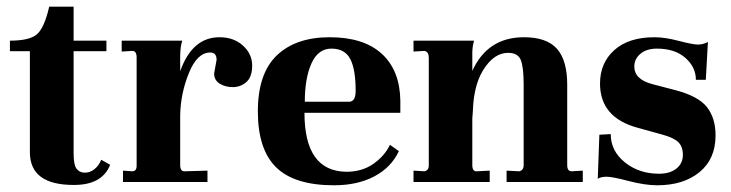

<svg xmlns="http://www.w3.org/2000/svg" viewBox="-20 -547 2196 577"><path d="M201.2 -526.9V-424.8H299.8V-393.1H201.2V-86.9Q201.2 -51.8 210 -40Q218.8 -28.3 234.4 -28.1Q250 -27.8 263.4 -38.3Q276.9 -48.8 284.2 -66.9L311 -51.8Q287.1 9.3 201.2 8.8Q70.3 8.8 69.8 -88.9V-393.1H9.8V-424.8Q67.9 -424.8 90.3 -443.4Q112.8 -461.9 127.9 -526.9Z M611.8 -389.2Q572.8 -389.2 547.9 -328.1Q522.9 -267.1 521.5 -201.2V-50.8Q521.5 -31.7 534.7 -32.2L603.5 -34.2V0H349.6V-34.2L377.9 -32.2Q391.1 -32.2 390.6 -50.8V-374Q390.6 -394 377.9 -394L345.7 -392.1V-424.8H527.8Q522 -408.7 521.5 -378.9V-333Q557.6 -435.1 639.6 -435.1Q682.6 -435.1 710.2 -409.9Q737.8 -384.8 737.8 -350.1Q737.8 -315.4 720.2 -300.3Q702.6 -285.2 679.7 -285.2Q656.7 -285.2 640.1 -295.7Q623.5 -306.2 623.5 -326.2L630.9 -367.2Q630.9 -389.2 611.8 -389.2Z M896 -241.2H1028.8Q1048.8 -241.2 1048.8 -273.9Q1048.8 -338.9 1032.5 -369.9Q1016.1 -400.9 976.1 -400.9Q936 -400.9 916 -356.4Q896 -312 896 -241.2ZM1183.1 -245.1V-208H895Q895 -32.2 1021 -30.8Q1067.9 -30.8 1101.8 -54.4Q1135.7 -78.1 1151.9 -111.8L1178.7 -92.8Q1155.8 -43.9 1105.2 -17.1Q1054.7 9.8 983.9 9.8Q864.7 9.8 809.8 -44.2Q754.9 -98.1 754.9 -212.2Q754.9 -326.2 812 -380.6Q869.1 -435.1 970.9 -435.1Q1072.8 -435.1 1127.2 -385.5Q1181.6 -335.9 1183.1 -245.1Z M1731.4 0H1502.4V-34.2L1540.5 -32.2Q1553.7 -35.2 1553.7 -50.8V-293Q1553.7 -344.7 1545.2 -366.5Q1536.6 -388.2 1506.8 -388.2Q1463.9 -388.2 1431.6 -335.7Q1399.4 -283.2 1400.9 -190.9L1399.4 -212.9V-50.8Q1399.4 -31.7 1412.6 -32.2L1451.7 -34.2V0H1222.7V-34.2L1255.9 -32.2Q1269 -35.2 1268.6 -50.8V-374Q1268.6 -391.1 1255.9 -394L1222.7 -392.1V-424.8H1404.8Q1399.9 -409.7 1399.4 -390.1V-334Q1445.3 -435.1 1554.7 -435.1Q1622.6 -435.1 1653.6 -400.6Q1684.6 -366.2 1684.6 -292V-50.8Q1684.6 -32.2 1697.8 -32.2L1731.4 -34.2Z M1960.4 -24.9Q1993.7 -24.9 2012.9 -40.5Q2032.2 -56.2 2032.2 -81.5Q2032.2 -106.9 2017.8 -120.4Q2003.4 -133.8 1968.3 -143.1L1896 -163.1Q1783.2 -193.8 1783.2 -295.9Q1783.2 -357.9 1826.2 -396.5Q1869.1 -435.1 1947.3 -435.1Q1978 -435.1 2020 -424.1Q2062 -413.1 2077.6 -413.1Q2093.3 -413.1 2107.4 -420.9L2101.1 -307.1H2071.3Q2071.3 -345.2 2039.8 -373Q2008.3 -400.9 1954.1 -400.9Q1923.3 -400.9 1904.8 -385.5Q1886.2 -370.1 1886.2 -347.2Q1886.2 -308.1 1941.4 -293.9L2010.3 -275.9Q2079.1 -257.8 2104.7 -224.9Q2130.4 -191.9 2130.4 -140.1Q2130.4 -69.3 2082.3 -29.8Q2034.2 9.8 1955.1 9.8Q1918 9.8 1868.7 -3.2Q1819.3 -16.1 1802.2 -15.9Q1785.2 -15.6 1776.4 -9.8L1781.2 -142.1L1815.4 -144Q1815.4 -93.3 1857.9 -59.1Q1900.4 -24.9 1960.4 -24.9Z"/></svg>

Font: Unna-Bold
Style: Bold
Weight: 700
Designer: Jorge de Buen U.
Foundry: Omnibus-Type
Version: Version 2.006;PS 002.006;hotconv 1.0.70;makeotf.lib2.5.58329